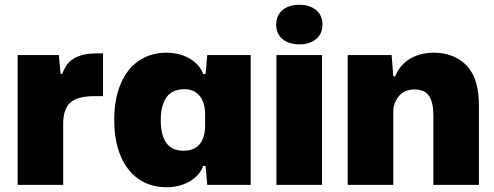

<svg xmlns="http://www.w3.org/2000/svg" viewBox="-20 -775 2073 805"><path d="M54 -544H227L234 -465H241Q258 -513 293.5 -532Q329 -551 382 -551H412V-372H378Q303 -372 274 -344Q245 -316 245 -257V0H54Z M459 -272Q459 -360 486 -423.5Q513 -487 562.5 -520.5Q612 -554 678 -554Q733 -554 775 -529.5Q817 -505 832 -465H842L849 -544H1031V0H849L842 -79H832Q817 -39 775 -14.5Q733 10 678 10Q612 10 562.5 -23.5Q513 -57 486 -120.5Q459 -184 459 -272ZM840 -249V-295Q840 -345 817 -373Q794 -401 754 -401Q702 -401 678 -367Q654 -333 654 -272Q654 -143 749 -143Q795 -143 817.5 -171Q840 -199 840 -249Z M1139 -544H1330V0H1139ZM1138 -672Q1138 -711 1165 -733Q1192 -755 1235 -755Q1278 -755 1305 -733Q1332 -711 1332 -672Q1332 -633 1305 -611Q1278 -589 1235 -589Q1192 -589 1165 -611Q1138 -633 1138 -672Z M1438 -544H1622L1629 -455H1637Q1656 -503 1699 -528.5Q1742 -554 1798 -554Q1884 -554 1936 -500.5Q1988 -447 1988 -333V0H1797V-291Q1797 -346 1778.5 -373Q1760 -400 1718 -400Q1676 -400 1652.5 -372Q1629 -344 1629 -308V0H1438Z"/></svg>

Font: Mona Sans Black
Style: Regular
Weight: 900
Designer: Deni Anggara
Foundry: GitHub
Version: Version 2.000